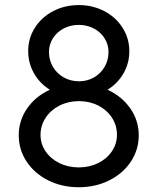

<svg xmlns="http://www.w3.org/2000/svg" viewBox="-20 -748 636 775"><path d="M55.7 -202.1Q55.7 -261.7 89.6 -310.5Q123.5 -359.4 181.2 -385.7Q140.6 -411.1 117.2 -452.1Q93.8 -493.2 93.8 -542Q93.8 -593.3 120.6 -635.7Q147.5 -678.2 194.3 -702.9Q241.2 -727.5 297.9 -727.5Q354.5 -727.5 401.4 -702.9Q448.2 -678.2 475.1 -635.5Q502 -592.8 502 -541Q502 -492.7 478.5 -451.9Q455.1 -411.1 414.1 -385.7Q471.7 -359.4 505.9 -310.5Q540 -261.7 540 -202.1Q540 -143.6 508.1 -95.5Q476.1 -47.4 420.7 -19.8Q365.2 7.8 297.9 7.8Q230.5 7.8 175 -19.8Q119.6 -47.4 87.6 -95.5Q55.7 -143.6 55.7 -202.1ZM452.1 -204.1Q452.1 -241.7 431.9 -272.9Q411.6 -304.2 376.5 -322Q341.3 -339.8 298.8 -339.8Q255.9 -339.8 220.2 -321.8Q184.6 -303.7 164.1 -272.5Q143.6 -241.2 143.6 -203.1Q143.6 -167 164.1 -137Q184.6 -106.9 219.7 -89.6Q254.9 -72.3 297.9 -72.3Q340.8 -72.3 376 -89.6Q411.1 -106.9 431.6 -137.2Q452.1 -167.5 452.1 -204.1ZM418 -538.1Q418 -568.4 402.1 -593.5Q386.2 -618.7 358.6 -633.1Q331.1 -647.5 297.9 -647.5Q264.6 -647.5 237.1 -633.1Q209.5 -618.7 193.6 -593.5Q177.7 -568.4 177.7 -538.1Q177.7 -505.4 193.6 -478.3Q209.5 -451.2 237.3 -435.5Q265.1 -419.9 298.8 -419.9Q332 -419.9 359.4 -435.5Q386.7 -451.2 402.3 -478.3Q418 -505.4 418 -538.1Z"/></svg>

Font: Reddit Sans Vanilla
Style: Regular
Weight: 400
Designer: Stephen Hutchings
Foundry: Reddit
Version: Version 1.013